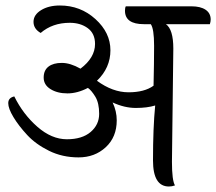

<svg xmlns="http://www.w3.org/2000/svg" viewBox="-20 -674 787 699"><path d="M611 -497 606 -85Q606 -17 617 1Q606 5 595 5Q537 5 537 -90Q537 -209 545 -290Q516 -281 474.5 -281Q433 -281 390 -301Q405 -269 405 -236Q405 -175 365 -138Q325 -101 266 -101Q207 -101 158.5 -125Q110 -149 79 -182.5Q48 -216 29 -247.5Q10 -279 10 -298.5Q10 -318 32 -323Q64 -258 116 -212.5Q168 -167 223.5 -167Q279 -167 310 -193.5Q341 -220 341 -259.5Q341 -299 327 -322Q313 -345 300 -354Q262 -334 225.5 -334Q189 -334 164 -349.5Q139 -365 139 -391.5Q139 -418 156.5 -431.5Q174 -445 205 -445Q236 -445 273 -424Q326 -464 326 -514Q326 -552 299.5 -571.5Q273 -591 234 -591Q171 -591 128 -554Q102 -569 102 -594.5Q102 -620 129.5 -637Q157 -654 198 -654Q273 -654 327.5 -604.5Q382 -555 382 -491Q382 -427 333 -380Q390 -338 448 -338Q506 -338 539 -362Q541 -446 541 -507.5Q541 -569 529 -586H504Q435 -586 435 -635Q435 -646 438 -651H677Q710 -651 728.5 -638.5Q747 -626 747 -603Q747 -595 744 -586H584Q611 -567 611 -497Z"/></svg>

Font: Laila
Style: Regular
Weight: 400
Version: Version 1.301;PS 1.0;hotconv 1.0.78;makeotf.lib2.5.61930; tt